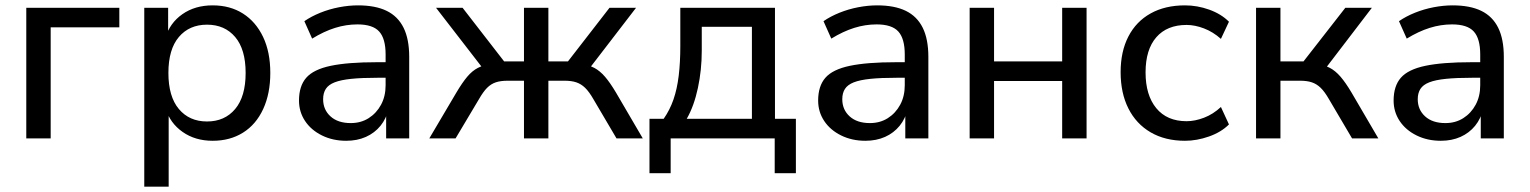

<svg xmlns="http://www.w3.org/2000/svg" viewBox="-20 -516 5704 716"><path d="M78 0V-487H425V-414H169V0Z M518 180V-487H607V-375H597Q613 -430 660 -463Q707 -496 773 -496Q838 -496 886 -465.5Q934 -435 961 -378.5Q988 -322 988 -244Q988 -167 961.5 -109.5Q935 -52 886.5 -21.5Q838 9 773 9Q708 9 661 -24Q614 -57 598 -111H609V180ZM752 -63Q818 -63 857 -109.5Q896 -156 896 -244Q896 -332 857 -378Q818 -424 752 -424Q686 -424 647 -378Q608 -332 608 -244Q608 -156 647 -109.5Q686 -63 752 -63Z M1271 9Q1221 9 1180.5 -11Q1140 -31 1117.5 -65Q1095 -99 1095 -141Q1095 -195 1122 -226Q1149 -257 1213 -270.5Q1277 -284 1385 -284H1432V-226H1387Q1329 -226 1290 -222Q1251 -218 1228 -209Q1205 -200 1195 -184.5Q1185 -169 1185 -146Q1185 -107 1212.5 -82Q1240 -57 1288 -57Q1326 -57 1355 -75.5Q1384 -94 1401 -125.5Q1418 -157 1418 -198V-313Q1418 -372 1394 -398.5Q1370 -425 1313 -425Q1271 -425 1229.5 -412Q1188 -399 1144 -372L1115 -437Q1141 -455 1174.5 -468.5Q1208 -482 1244.5 -489Q1281 -496 1315 -496Q1380 -496 1422 -475.5Q1464 -455 1485 -412.5Q1506 -370 1506 -304V0H1420V-111H1429Q1421 -74 1399 -47Q1377 -20 1344.5 -5.5Q1312 9 1271 9Z M1581 0 1682 -171Q1704 -208 1722.5 -230Q1741 -252 1762.5 -263Q1784 -274 1811 -277L1790 -249L1606 -487H1705L1860 -287H1934V-487H2025V-287H2098L2253 -487H2352L2169 -249L2147 -277Q2175 -274 2196 -263Q2217 -252 2236 -230Q2255 -208 2277 -171L2377 0H2279L2193 -146Q2177 -174 2162 -188.5Q2147 -203 2129 -209Q2111 -215 2085 -215H2025V0H1934V-215H1874Q1847 -215 1829 -209Q1811 -203 1796.5 -188.5Q1782 -174 1766 -146L1679 0Z M2402 130V-73H2455Q2478 -106 2491.5 -145Q2505 -184 2511 -233.5Q2517 -283 2517 -344V-487H2870V-73H2948V130H2869V0H2481V130ZM2541 -73H2784V-416H2597V-327Q2597 -255 2582.5 -187.5Q2568 -120 2541 -73Z M3207 9Q3157 9 3116.5 -11Q3076 -31 3053.5 -65Q3031 -99 3031 -141Q3031 -195 3058 -226Q3085 -257 3149 -270.5Q3213 -284 3321 -284H3368V-226H3323Q3265 -226 3226 -222Q3187 -218 3164 -209Q3141 -200 3131 -184.5Q3121 -169 3121 -146Q3121 -107 3148.5 -82Q3176 -57 3224 -57Q3262 -57 3291 -75.5Q3320 -94 3337 -125.5Q3354 -157 3354 -198V-313Q3354 -372 3330 -398.5Q3306 -425 3249 -425Q3207 -425 3165.5 -412Q3124 -399 3080 -372L3051 -437Q3077 -455 3110.5 -468.5Q3144 -482 3180.5 -489Q3217 -496 3251 -496Q3316 -496 3358 -475.5Q3400 -455 3421 -412.5Q3442 -370 3442 -304V0H3356V-111H3365Q3357 -74 3335 -47Q3313 -20 3280.5 -5.5Q3248 9 3207 9Z M3596 0V-487H3687V-287H3941V-487H4032V0H3941V-214H3687V0Z M4399 9Q4325 9 4271 -22.5Q4217 -54 4188 -111.5Q4159 -169 4159 -247Q4159 -324 4188 -380Q4217 -436 4271 -466Q4325 -496 4399 -496Q4445 -496 4489.5 -480Q4534 -464 4563 -435L4533 -371Q4504 -397 4470 -410Q4436 -423 4405 -423Q4332 -423 4292 -377Q4252 -331 4252 -246Q4252 -161 4292 -112.5Q4332 -64 4405 -64Q4436 -64 4470 -77Q4504 -90 4533 -117L4563 -52Q4534 -23 4488.5 -7Q4443 9 4399 9Z M4664 0V-487H4755V-287H4841L4997 -487H5096L4914 -249L4891 -277Q4918 -274 4939 -263Q4960 -252 4979 -230Q4998 -208 5020 -171L5120 0H5022L4936 -146Q4920 -174 4905 -188.5Q4890 -203 4872 -209Q4854 -215 4828 -215H4755V0Z M5353 9Q5303 9 5262.5 -11Q5222 -31 5199.5 -65Q5177 -99 5177 -141Q5177 -195 5204 -226Q5231 -257 5295 -270.5Q5359 -284 5467 -284H5514V-226H5469Q5411 -226 5372 -222Q5333 -218 5310 -209Q5287 -200 5277 -184.5Q5267 -169 5267 -146Q5267 -107 5294.5 -82Q5322 -57 5370 -57Q5408 -57 5437 -75.5Q5466 -94 5483 -125.5Q5500 -157 5500 -198V-313Q5500 -372 5476 -398.5Q5452 -425 5395 -425Q5353 -425 5311.5 -412Q5270 -399 5226 -372L5197 -437Q5223 -455 5256.5 -468.5Q5290 -482 5326.5 -489Q5363 -496 5397 -496Q5462 -496 5504 -475.5Q5546 -455 5567 -412.5Q5588 -370 5588 -304V0H5502V-111H5511Q5503 -74 5481 -47Q5459 -20 5426.5 -5.5Q5394 9 5353 9Z"/></svg>

Font: Nunito Sans 12pt Medium
Style: Regular
Weight: 500
Designer: Vernon Adams
Foundry: Vernon Adams
Version: Version 3.101;gftools[0.9.27]